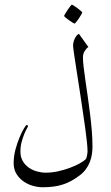

<svg xmlns="http://www.w3.org/2000/svg" viewBox="-20 -683 472 817"><path d="M373.5 -59.1Q373.5 -43.5 371.1 -26.9Q368.7 -10.3 362.3 6.1Q356 22.5 345 37.6Q334 52.7 316.9 64.9Q299.8 77.6 283.2 86.7Q266.6 95.7 248.3 101.8Q230 107.9 208.7 110.8Q187.5 113.8 161.1 113.8Q141.6 113.8 119.9 107.7Q98.1 101.6 80.1 88.9Q62 76.2 50 56.9Q38.1 37.6 38.1 11.2Q38.1 -18.1 45.9 -47.1Q53.7 -76.2 63.5 -99.1Q73.2 -122.1 82 -136.5Q90.8 -150.9 92.8 -150.9Q99.1 -150.9 99.1 -146Q99.1 -144.5 94 -135.5Q88.9 -126.5 83 -112.1Q77.1 -97.7 72 -78.6Q66.9 -59.6 66.9 -38.1Q66.9 -14.6 76.9 2.4Q86.9 19.5 102.8 30.5Q118.7 41.5 137.7 46.6Q156.7 51.8 174.8 51.8Q200.7 51.8 227.1 45.9Q253.4 40 276.6 31.5Q299.8 22.9 317.6 13.2Q335.4 3.4 344.2 -4.9Q346.2 -6.8 347.7 -11Q349.1 -15.1 350.1 -20.3Q351.1 -25.4 351.8 -30.5Q352.5 -35.6 352.5 -38.6Q352.5 -53.2 349.9 -78.9Q347.2 -104.5 342.8 -136.5Q338.4 -168.5 333 -204.6Q327.6 -240.7 322.3 -276.9Q316.4 -315.4 310.8 -351.3Q305.2 -387.2 300.8 -415.8Q296.4 -444.3 293.7 -463.6Q291 -482.9 291 -488.8Q291 -494.6 292.5 -502Q293.9 -509.3 297.1 -516.6Q300.3 -523.9 304.9 -530Q309.6 -536.1 315.9 -539.1Q316.4 -538.1 322.8 -529.3Q329.1 -520.5 336.4 -510.3L356 -482.9Q347.7 -477.5 340.3 -465.8Q333 -454.1 333 -439Q333 -422.9 335.9 -397.5Q338.9 -372.1 343.5 -340.3Q348.1 -308.6 353.3 -272.7Q358.4 -236.8 363 -200Q367.7 -163.1 370.6 -127Q373.5 -90.8 373.5 -59.1ZM330.1 -630.4Q330.1 -628.4 325.7 -620.8Q321.3 -613.3 315.7 -604.7Q310.1 -596.2 304.4 -589.4Q298.8 -582.5 296.9 -582.5Q295.9 -582.5 288.8 -586.9Q281.7 -591.3 273.7 -596.9Q265.6 -602.5 259.3 -607.9Q252.9 -613.3 252.9 -615.2Q252.9 -617.2 257.6 -624.8Q262.2 -632.3 267.8 -640.9Q273.4 -649.4 278.8 -656.2Q284.2 -663.1 285.6 -663.1Q287.6 -663.1 294.9 -658.4Q302.2 -653.8 310.1 -647.9Q317.9 -642.1 324 -636.7Q330.1 -631.3 330.1 -630.4Z"/></svg>

Font: Scheherazade
Style: Regular
Weight: 400
Designer: SIL International
Foundry: SIL International
Version: Version 2.100 (build 932/914)